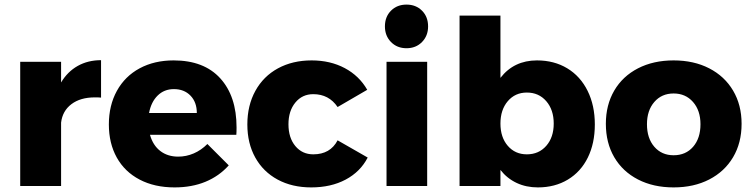

<svg xmlns="http://www.w3.org/2000/svg" viewBox="-20 -810 3272 836"><path d="M420 -548V-385Q411 -386 393 -386Q330 -386 291 -356.5Q252 -327 246 -276V0H68V-541H246V-451Q274 -498 318.5 -523Q363 -548 420 -548Z M1010 -255Q1010 -234 1009 -223H633Q646 -177 678 -152.5Q710 -128 756 -128Q791 -128 823.5 -142Q856 -156 883 -183L976 -90Q934 -43 874.5 -18.5Q815 6 740 6Q653 6 588 -28Q523 -62 488.5 -124Q454 -186 454 -268Q454 -351 489 -414.5Q524 -478 588 -512.5Q652 -547 736 -547Q868 -547 939 -469Q1010 -391 1010 -255ZM837 -318Q837 -365 809.5 -393.5Q782 -422 737 -422Q695 -422 666.5 -394Q638 -366 629 -318Z M1344 -400Q1296 -400 1266 -363.5Q1236 -327 1236 -269Q1236 -210 1266 -174Q1296 -138 1344 -138Q1418 -138 1450 -199L1581 -124Q1549 -62 1485 -28Q1421 6 1335 6Q1252 6 1189 -28Q1126 -62 1091.5 -124Q1057 -186 1057 -268Q1057 -351 1092 -414.5Q1127 -478 1190.5 -512.5Q1254 -547 1337 -547Q1418 -547 1481 -513.5Q1544 -480 1579 -419L1450 -344Q1412 -400 1344 -400Z M1663 -541H1840V0H1663ZM1844 -695Q1844 -654 1817.5 -627Q1791 -600 1750 -600Q1709 -600 1682.5 -627Q1656 -654 1656 -695Q1656 -737 1682.5 -763.5Q1709 -790 1750 -790Q1791 -790 1817.5 -763.5Q1844 -737 1844 -695Z M2570 -268Q2570 -186 2539.5 -124Q2509 -62 2452.5 -28Q2396 6 2322 6Q2271 6 2229.5 -13.5Q2188 -33 2159 -70V0H1981V-742H2159V-471Q2218 -547 2318 -547Q2393 -547 2450 -512.5Q2507 -478 2538.5 -414.5Q2570 -351 2570 -268ZM2391 -272Q2391 -332 2358.5 -369.5Q2326 -407 2274 -407Q2223 -407 2191 -369.5Q2159 -332 2159 -272Q2159 -212 2191 -175Q2223 -138 2274 -138Q2326 -138 2358.5 -175Q2391 -212 2391 -272Z M3209 -271Q3209 -188 3172 -125.5Q3135 -63 3068 -28.5Q3001 6 2913 6Q2825 6 2758 -28.5Q2691 -63 2654.5 -125.5Q2618 -188 2618 -271Q2618 -353 2654.5 -415.5Q2691 -478 2758 -512.5Q2825 -547 2913 -547Q3001 -547 3068 -512.5Q3135 -478 3172 -415.5Q3209 -353 3209 -271ZM2797 -269Q2797 -208 2829 -171Q2861 -134 2913 -134Q2966 -134 2998 -171Q3030 -208 3030 -269Q3030 -329 2997.5 -366Q2965 -403 2913 -403Q2861 -403 2829 -366Q2797 -329 2797 -269Z"/></svg>

Font: Montserrat arm2
Style: Bold
Weight: 700
Designer: Julieta Ulanovsky
Foundry: Julieta Ulanovsky
Version: Version 6.000